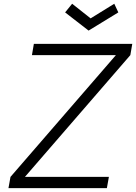

<svg xmlns="http://www.w3.org/2000/svg" viewBox="-20 -978 708 998"><path d="M318.5 -913.5 355 -958.5 451 -882.5 574 -958.5 595 -913.5 440.5 -819ZM546 -58.5 535.5 0H24L34.5 -58.5L582.5 -691.5H146L156 -750H667.5L657.5 -691.5L109.5 -58.5Z"/></svg>

Font: Russisch Sans Light
Style: Italic
Weight: 300
Italic angle: -10°
Designer: Michael Sharanda (font) & Cristiano Sobral (main changes)
Foundry: Michael Sharanda
Version: Version 2.00;September 8, 2020;FontCreator 13.0.0.2681 64-bi